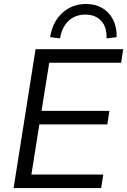

<svg xmlns="http://www.w3.org/2000/svg" viewBox="-20 -955 646 975"><path d="M49.1 0 160.6 -705H605.7L595 -636.4H230L191 -392H535.6L524.9 -323.4H179.8L139.4 -68.6H504.4L493.7 0ZM284.9 -760 234.5 -766.3Q247 -844.8 296.8 -889.8Q346.7 -934.8 417.2 -934.8Q464 -934.8 499.1 -914.3Q534.2 -893.8 553.8 -855.8Q573.5 -817.9 572.4 -766.3L521.1 -760Q523.2 -818 493.6 -849.4Q463.9 -880.9 413.3 -880.9Q362.6 -880.9 328.5 -849.4Q294.4 -818 284.9 -760Z"/></svg>

Font: Nunito Sans 12pt ExtraLight
Style: Italic
Weight: 200
Italic angle: -9°
Designer: Vernon Adams
Foundry: Vernon Adams
Version: Version 3.101;gftools[0.9.27]